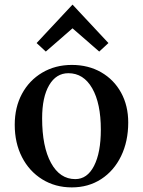

<svg xmlns="http://www.w3.org/2000/svg" viewBox="-20 -799 621 834"><path d="M292 15Q220 15 163.5 -20Q107 -55 75.5 -116.5Q44 -178 44 -257Q44 -333 75.5 -391.5Q107 -450 163.5 -483.5Q220 -517 292 -517Q364 -517 419.5 -485Q475 -453 506 -396.5Q537 -340 537 -267Q537 -185 506 -121Q475 -57 419.5 -21Q364 15 292 15ZM307 -21Q359 -21 388.5 -78.5Q418 -136 418 -236Q418 -350 380.5 -415.5Q343 -481 277 -481Q224 -481 193.5 -429Q163 -377 163 -285Q163 -162 201.5 -91.5Q240 -21 307 -21ZM179 -575 139 -612 295 -779 451 -612 411 -575 295 -676Z"/></svg>

Font: Wittgenstein Medium
Style: Regular
Weight: 500
Designer: Jörg Drees
Foundry: Jörg Drees
Version: Version 1.500